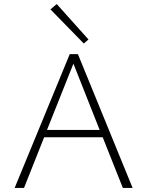

<svg xmlns="http://www.w3.org/2000/svg" viewBox="-20 -924 724 944"><path d="M392 -710 228 -878 259 -904 415 -730ZM485 -249H197L98 0H52L323 -658H363L632 0H584ZM470 -285 341 -611 211 -285Z"/></svg>

Font: Ysabeau Infant Light
Style: Regular
Weight: 300
Designer: Christian Thalmann (Catharsis Fonts)
Version: Version 0.003